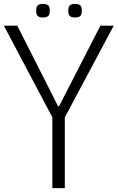

<svg xmlns="http://www.w3.org/2000/svg" viewBox="-27 -974 609 994"><path d="M244 0V-366.7L-7 -841H62.5L273.7 -423.8H278.7L492.7 -841H561.8L308.5 -366.3V0ZM361.2 -883.3Q351.8 -883.3 343.7 -885.8Q335.5 -888.3 330.9 -895.5Q326.3 -902.6 326.3 -918.2Q326.3 -941.5 336.6 -947.8Q346.8 -954 361.2 -954Q376.5 -954 386.6 -947.8Q396.8 -941.5 396.8 -918.2Q396.8 -902.6 392.2 -895.5Q387.7 -888.3 379.5 -885.8Q371.3 -883.3 361.2 -883.3ZM195.2 -883.3Q185.8 -883.3 177.7 -885.8Q169.5 -888.3 164.9 -895.5Q160.3 -902.6 160.3 -918.2Q160.3 -941.5 170.6 -947.8Q180.8 -954 195.2 -954Q210.5 -954 220.6 -947.8Q230.8 -941.5 230.8 -918.2Q230.8 -902.6 226.3 -895.5Q221.8 -888.3 213.6 -885.8Q205.3 -883.3 195.2 -883.3Z"/></svg>

Font: Matangi Light
Style: Regular
Weight: 300
Designer: Prashant Pant
Foundry: The Graphic Ant
Version: Version 3.002